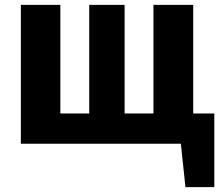

<svg xmlns="http://www.w3.org/2000/svg" viewBox="-20 -593 904 792"><path d="M777 -125V-573H613V-125H494V-573H348V-125H229V-573H66V0H726L745 179H864V-125Z"/></svg>

Font: Glow Sans SC Normal ExtraBold
Style: Regular
Weight: 800
Designer: Ryoko NISHIZUKA (kana, bopomofo & ideographs); Paul D. Hunt (Latin, Greek & Cyrillic); Sandoll Communications, Soo-young
Version: Version 0.93